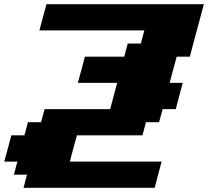

<svg xmlns="http://www.w3.org/2000/svg" viewBox="-54 -645 991 915"><path d="M58.1 250H683.1Q688.5 229 699.5 187.3Q710.4 145.5 716.3 125H278.8Q284.2 104 295.4 62.5Q306.6 21 312.5 0H625L641.6 -62.5H704.1L721.2 -125H783.7Q789.1 -145.5 800 -187.3Q811 -229 816.9 -250H754.4Q759.8 -270.5 771 -312.3Q782.2 -354 788.1 -375H850.6Q861.8 -416.5 884 -500Q906.2 -583.5 917.5 -625H167.5Q161.6 -604 150.4 -562.3Q139.2 -520.5 133.8 -500H633.8L617.2 -437.5H554.7L538.1 -375H350.6Q345.2 -354 334 -312.3Q322.8 -270.5 316.9 -250H504.4Q498.5 -229 487.5 -187.3Q476.6 -145.5 471.2 -125H158.7L141.6 -62.5H79.1L62.5 0H0Q-5.4 21 -16.6 62.5Q-27.8 104 -33.7 125H28.8L12.2 187.5H74.7Z"/></svg>

Font: Faithful 32x
Style: BoldOblique
Weight: 400
Foundry: Faithful Resource Pack
Version: Version 1.0; January 27, 2023